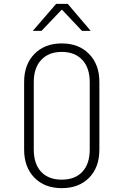

<svg xmlns="http://www.w3.org/2000/svg" viewBox="-20 -965 640 995"><path d="M105 -190V-540Q105 -631 158.5 -685.5Q212 -740 300 -740Q388 -740 441.5 -685.5Q495 -631 495 -540V-190Q495 -98 442 -44Q389 10 300 10Q211 10 158 -44.5Q105 -99 105 -190ZM445 -190V-540Q445 -613 406.5 -654.5Q368 -696 300 -696Q232 -696 193.5 -654.5Q155 -613 155 -540V-190Q155 -116 193 -75Q231 -34 300 -34Q369 -34 407 -75Q445 -116 445 -190ZM195 -805H150L271 -945H331L450 -805H405L302 -914H299Z"/></svg>

Font: JetBrains Mono Extra Light
Style: Regular
Weight: 200
Monospace: yes
Designer: Philipp Nurullin, Konstantin Bulenkov
Foundry: JetBrains
Version: 2.002